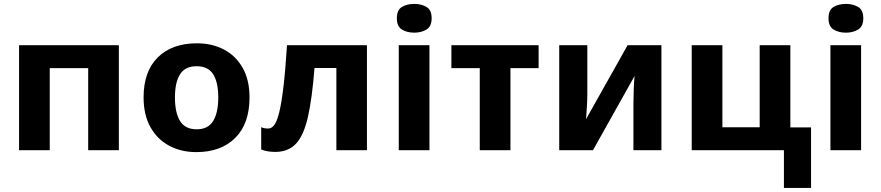

<svg xmlns="http://www.w3.org/2000/svg" viewBox="-20 -765 4490 978"><path d="M77.1 -534.7H585.4V0H429.2V-418H233.4V0H77.1Z M1251 -268.6Q1251 -134.8 1178.2 -62.5Q1105.5 9.8 980 9.8Q902.3 9.8 841.8 -22.7Q781.2 -55.2 746.3 -117.4Q711.4 -179.7 711.4 -268.6Q711.4 -401.4 783.9 -472.9Q856.4 -544.4 982.9 -544.4Q1061 -544.4 1121.6 -512.2Q1182.1 -480 1216.6 -418.5Q1251 -356.9 1251 -268.6ZM871.1 -268.6Q871.1 -191.4 897 -148.9Q922.9 -106.4 981.9 -106.4Q1040 -106.4 1065.9 -148.9Q1091.8 -191.4 1091.8 -268.6Q1091.8 -345.7 1065.9 -386.7Q1040 -427.7 981 -427.7Q923.3 -427.7 897.2 -386.7Q871.1 -345.7 871.1 -268.6Z M1849.1 -534.7V0H1693.4V-418.5H1582Q1569.8 -263.7 1548.6 -169.7Q1527.3 -75.7 1488 -33.4Q1448.7 8.8 1382.3 8.8Q1340.8 8.8 1310.5 -3.4V-117.2Q1318.8 -113.3 1327.6 -111.8Q1336.4 -110.4 1347.2 -110.4Q1363.3 -110.4 1377 -128.2Q1390.6 -146 1402.1 -191.9Q1413.6 -237.8 1423.6 -321Q1433.6 -404.3 1441.9 -534.7Z M2090.3 -745.1Q2126 -745.1 2152.3 -729.7Q2178.7 -714.4 2178.7 -671.9Q2178.7 -630.4 2152.3 -614.5Q2126 -598.6 2090.3 -598.6Q2053.2 -598.6 2027.3 -614.5Q2001.5 -630.4 2001.5 -671.9Q2001.5 -714.4 2027.3 -729.7Q2053.2 -745.1 2090.3 -745.1ZM2011.2 -534.7H2167.5V0H2011.2Z M2723.6 -534.7V-418H2580.1V0H2423.8V-418H2279.3V-534.7Z M2971.7 -534.7V-288.1Q2971.7 -259.8 2969.5 -221.9Q2967.3 -184.1 2965.3 -158.2L3176.8 -534.7H3349.1V0H3206.5V-233.4Q3206.5 -266.6 3208 -308.6Q3209.5 -350.6 3212.4 -377.9L3000.5 0H2828.6V-534.7Z M4111.3 -116.2V192.4H3973.1V0H3503.4V-534.7H3659.7V-116.7H3849.6V-534.7H4005.9V-116.2Z M4289.1 -745.1Q4324.7 -745.1 4351.1 -729.7Q4377.4 -714.4 4377.4 -671.9Q4377.4 -630.4 4351.1 -614.5Q4324.7 -598.6 4289.1 -598.6Q4252 -598.6 4226.1 -614.5Q4200.2 -630.4 4200.2 -671.9Q4200.2 -714.4 4226.1 -729.7Q4252 -745.1 4289.1 -745.1ZM4210 -534.7H4366.2V0H4210Z"/></svg>

Font: Lunasima
Style: Bold
Weight: 700
Designer: The DocRepair Project, Monotype Design Team
Foundry: Google
Version: Version 2.009